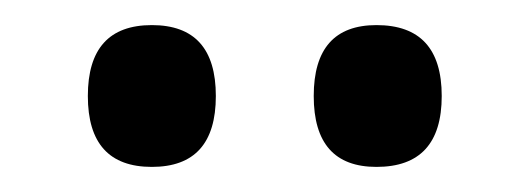

<svg xmlns="http://www.w3.org/2000/svg" viewBox="-20 -729 410 153"><path d="M152 -652.5Q152 -596 101 -596Q50 -596 50 -652.5Q50 -709 101 -709Q152 -709 152 -652.5ZM280 -596Q230 -596 230 -652.5Q230 -709 280 -709Q332 -709 332 -652.5Q332 -596 280 -596Z"/></svg>

Font: Cambo
Style: Regular
Weight: 400
Designer: Carolina Giovagnoli, Andres Torresi
Foundry: Carolina Giovagnoli, Andres Torresi
Version: Version 2.001